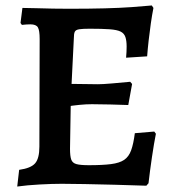

<svg xmlns="http://www.w3.org/2000/svg" viewBox="-20 -672 635 702"><path d="M43 10 50 -51Q93 -57 108.5 -75Q124 -93 124 -136L125 -529Q125 -561 118.5 -572Q112 -583 91 -583Q86 -583 76.5 -582.5Q67 -582 60 -581L55 -588L62 -643Q84 -643 113.5 -642Q143 -641 174.5 -640.5Q206 -640 232 -640Q307 -640 363 -641.5Q419 -643 461.5 -646Q504 -649 535 -652L541 -643Q536 -618 531.5 -586.5Q527 -555 523.5 -524Q520 -493 518 -466L441 -461Q442 -469 442.5 -482Q443 -495 443 -502Q443 -523 438.5 -536.5Q434 -550 421 -556.5Q408 -563 380.5 -565Q353 -567 308 -567Q282 -567 269.5 -565Q257 -563 253.5 -556Q250 -549 250 -532L239 -311L236 -128Q236 -101 240.5 -88.5Q245 -76 259.5 -72Q274 -68 305 -68Q355 -68 386 -72Q417 -76 434 -87.5Q451 -99 459.5 -122.5Q468 -146 473 -185L544 -191L550 -183Q543 -148 535.5 -97Q528 -46 523 -2L515 7Q459 5 400 3.5Q341 2 290 1Q239 0 206 0Q171 0 125 2.5Q79 5 43 10ZM227 -283 235 -365Q242 -365 260.5 -365Q279 -365 300.5 -364.5Q322 -364 338 -364Q355 -364 390 -367Q425 -370 456 -373L463 -365L449 -288Q422 -289 383 -290Q344 -291 316 -291Q294 -291 269.5 -288.5Q245 -286 227 -283Z"/></svg>

Font: Alegreya SemiBold
Style: Regular
Weight: 600
Designer: Juan Pablo del Peral
Foundry: Huerta Tipografica
Version: Version 2.009